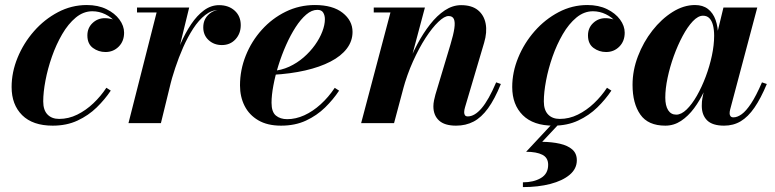

<svg xmlns="http://www.w3.org/2000/svg" viewBox="-20 -490 3082 764"><path d="M189.8 10Q110.3 10 68.2 -31.7Q26.2 -73.5 26.2 -143.7Q26.2 -202.7 50 -260.6Q73.7 -318.5 115.3 -365.9Q156.8 -413.2 210.8 -441.6Q264.8 -470 325.3 -470Q370 -470 403.4 -453.7Q436.8 -437.5 455.3 -412.2Q473.8 -387 473.8 -360Q473.8 -326 452.4 -304.5Q431 -283 399.8 -283Q371.8 -283 349.8 -299.2Q327.7 -315.5 327.7 -349Q327.7 -379 348.3 -398.4Q368.8 -417.7 397.3 -417.7Q414.8 -417.7 432.1 -411.6Q449.5 -405.5 461.1 -392.7Q472.8 -380 472.8 -360H455Q455 -382.2 439.3 -401.7Q423.5 -421.2 399 -433.2Q374.5 -445.2 347.5 -445.2Q312 -445.2 281.6 -420.1Q251.3 -395 227.4 -353.9Q203.5 -312.7 186.6 -264.6Q169.8 -216.5 160.9 -169.5Q152 -122.5 152 -86.5Q152 -52 169 -34.4Q186 -16.8 215.3 -16.8Q252.8 -16.8 287.4 -33.9Q322 -51 351.6 -79.1Q381.3 -107.3 403.3 -140.8L420.8 -129.5Q397.5 -94.5 364.8 -62.5Q332 -30.5 288.6 -10.3Q245.3 10 189.8 10Z M491.2 0 603.2 -440.5H525.2V-460H732.8L620.3 0ZM643.3 -142.7Q652.5 -183.2 666.3 -228.2Q680 -273.2 698.6 -316Q717.3 -358.7 740.5 -393.5Q763.8 -428.2 791.6 -448.9Q819.5 -469.5 851.8 -469.5Q889.8 -469.5 913.9 -447.6Q938 -425.7 938 -390Q938 -356.5 917 -333.6Q896 -310.7 862.8 -310.7Q831.5 -310.7 810.1 -330.4Q788.8 -350 788.8 -381Q788.8 -412.2 809.9 -432.1Q831 -452 863.8 -452Q895.3 -452 916.1 -436.1Q937 -420.2 937 -390L917.5 -390.2Q917.5 -418 899.6 -434.2Q881.8 -450.5 851.3 -450.5Q822.3 -450.5 796.5 -430.2Q770.8 -410 748.9 -376.4Q727 -342.7 709 -302Q691 -261.2 677.3 -219.7Q663.5 -178.2 654.8 -142.7Z M1098.3 10Q1044 10 1007.8 -11.3Q971.5 -32.5 953.2 -68.8Q935 -105 935 -150Q935 -211.5 958 -268.9Q981 -326.3 1021.9 -371.6Q1062.8 -417 1116.9 -443.5Q1171 -470 1233 -470Q1304 -470 1343.4 -439Q1382.8 -408 1382.8 -363Q1382.8 -326.5 1360 -296.6Q1337.3 -266.7 1295 -244.9Q1252.8 -223 1194.3 -209.6Q1135.8 -196.2 1063.8 -192.2V-207.7Q1099 -210 1130.8 -224.6Q1162.5 -239.3 1188.4 -261.8Q1214.3 -284.3 1233.3 -310.9Q1252.3 -337.5 1262.5 -364.3Q1272.8 -391 1272.8 -413.5Q1272.8 -428.8 1266.1 -439.8Q1259.5 -450.8 1242.8 -450.8Q1220.5 -450.8 1198.5 -432Q1176.5 -413.2 1156.1 -381.6Q1135.8 -350 1118.4 -310.9Q1101 -271.7 1088 -230.1Q1075 -188.5 1067.8 -149.7Q1060.5 -111 1060.5 -81Q1060.5 -44.5 1077.9 -30.1Q1095.3 -15.8 1122.8 -15.8Q1156.8 -15.8 1190.8 -31.2Q1224.8 -46.7 1255.9 -74.9Q1287 -103 1312 -140.5L1329.3 -129.3Q1306 -94 1273.4 -62.1Q1240.8 -30.3 1197.5 -10.1Q1154.3 10 1098.3 10Z M1794.8 10Q1749 10 1726.8 -10.6Q1704.5 -31.3 1704.5 -67Q1704.5 -77.8 1707.1 -90.8Q1709.7 -103.8 1712.5 -113.3L1772.5 -313Q1784.2 -351.8 1787.9 -376.9Q1791.5 -402 1786.1 -414.1Q1780.7 -426.2 1765 -426.2Q1748.5 -426.2 1724.3 -403.1Q1700 -380 1673.6 -339.4Q1647.3 -298.7 1623.4 -245.8Q1599.5 -192.8 1583.3 -133H1570Q1581.5 -176.5 1599.4 -223.4Q1617.3 -270.3 1640.5 -314Q1663.8 -357.8 1691.4 -393Q1719 -428.3 1750.1 -448.9Q1781.3 -469.5 1814.8 -469.5Q1857 -469.5 1881.5 -449.8Q1906 -430 1912.5 -396Q1919 -362 1906.3 -319.5L1830.3 -62.8Q1829 -58.8 1828 -53.3Q1827 -47.8 1827 -43.8Q1827 -35.5 1830.4 -31.1Q1833.8 -26.8 1841.5 -26.8Q1868.5 -26.8 1896.4 -59.3Q1924.3 -91.8 1954.3 -162.3L1973 -155.8Q1948.5 -95.5 1922 -59Q1895.5 -22.5 1864.5 -6.2Q1833.5 10 1794.8 10ZM1417 0 1533.7 -440.5H1467.2V-460H1670.8L1548 0Z M2181.8 10Q2102.3 10 2060.2 -31.7Q2018.2 -73.5 2018.2 -143.7Q2018.2 -202.7 2042 -260.6Q2065.7 -318.5 2107.3 -365.9Q2148.8 -413.2 2202.8 -441.6Q2256.8 -470 2317.3 -470Q2362 -470 2395.4 -453.7Q2428.8 -437.5 2447.3 -412.2Q2465.8 -387 2465.8 -360Q2465.8 -326 2444.4 -304.5Q2423 -283 2391.8 -283Q2363.8 -283 2341.8 -299.2Q2319.7 -315.5 2319.7 -349Q2319.7 -379 2340.3 -398.4Q2360.8 -417.7 2389.3 -417.7Q2406.8 -417.7 2424.1 -411.6Q2441.5 -405.5 2453.1 -392.7Q2464.8 -380 2464.8 -360H2447Q2447 -382.2 2431.3 -401.7Q2415.5 -421.2 2391 -433.2Q2366.5 -445.2 2339.5 -445.2Q2304 -445.2 2273.6 -420.1Q2243.3 -395 2219.4 -353.9Q2195.5 -312.7 2178.6 -264.6Q2161.8 -216.5 2152.9 -169.5Q2144 -122.5 2144 -86.5Q2144 -52 2161 -34.4Q2178 -16.8 2207.3 -16.8Q2244.8 -16.8 2279.4 -33.9Q2314 -51 2343.6 -79.1Q2373.3 -107.3 2395.3 -140.8L2412.8 -129.5Q2389.5 -94.5 2356.8 -62.5Q2324 -30.5 2280.6 -10.3Q2237.3 10 2181.8 10ZM2060.7 254.5V235.5Q2103.2 235.5 2132.2 218.5Q2161.2 201.5 2161.2 165.7Q2161.2 137.5 2138.1 125.8Q2115 114 2073.5 114L2184.2 -4.7H2211.5L2137.5 74.3Q2176.7 74.8 2207.9 81.9Q2239 89 2257.1 104.7Q2275.3 120.5 2275.3 147.7Q2275.3 181.5 2246.9 205.4Q2218.5 229.3 2170 241.9Q2121.5 254.5 2060.7 254.5Z M2627.5 10Q2558.7 10 2527.9 -34.3Q2497 -78.5 2497 -152.5Q2497 -210 2518.5 -266.2Q2540 -322.5 2576 -368.5Q2612 -414.5 2656.1 -442.2Q2700.2 -470 2745.5 -470Q2776.7 -470 2797.1 -454.3Q2817.5 -438.5 2827.5 -410.4Q2837.5 -382.3 2837.5 -344.5Q2837.5 -319.5 2831.4 -283.6Q2825.2 -247.8 2813 -207.9Q2800.7 -168 2783 -129.4Q2765.3 -90.8 2741.9 -59.3Q2718.5 -27.8 2689.9 -8.9Q2661.2 10 2627.5 10ZM2670.8 -33.8Q2691 -33.8 2712.3 -54.4Q2733.5 -75 2753 -109.1Q2772.5 -143.3 2788.1 -184.8Q2803.7 -226.3 2812.7 -268.6Q2821.7 -311 2821.7 -347.5Q2821.7 -372 2817 -390Q2812.2 -408 2802.6 -417.7Q2793 -427.5 2777.5 -427.5Q2757.8 -427.5 2736.8 -405.4Q2715.8 -383.2 2696.3 -346.7Q2676.8 -310.2 2661.1 -266.9Q2645.5 -223.5 2636.4 -180.2Q2627.3 -137 2627.3 -101.7Q2627.3 -69.5 2638.6 -51.6Q2650 -33.8 2670.8 -33.8ZM2861.3 10Q2815 10 2793.7 -11.1Q2772.5 -32.3 2772.5 -68.8Q2772.5 -78.3 2773.1 -85.4Q2773.7 -92.5 2774.7 -97.5L2790 -174.8L2815.7 -254.3L2829.7 -340.3L2858.7 -460H2993.3L2885.3 -53.8Q2883.3 -46.3 2883.3 -38.5Q2883.3 -32.3 2886.9 -27.6Q2890.5 -23 2898.5 -23Q2913.8 -23 2931.1 -35.4Q2948.5 -47.8 2968.6 -78.1Q2988.8 -108.5 3012 -162.3L3031.3 -155.8Q3007.3 -98.3 2982 -61.6Q2956.8 -25 2927.5 -7.5Q2898.3 10 2861.3 10Z"/></svg>

Font: Bodoni Moda
Style: Italic
Weight: 400
Italic angle: -13°
Designer: Owen Earl
Foundry: indestructible type
Version: Version 2.005